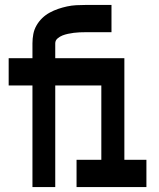

<svg xmlns="http://www.w3.org/2000/svg" viewBox="-20 -755 640 775"><path d="M111 0V-410H15V-520H111V-580Q111 -599 114.5 -617.5Q118 -636 127.5 -652.5Q137 -669 150.5 -682Q164 -695 180.5 -704Q197 -713 214.5 -719Q232 -725 250.5 -729Q269 -733 287.5 -734Q306 -735 325 -735H430V-625H325Q313 -625 301.5 -624.5Q290 -624 278 -622.5Q266 -621 254.5 -618.5Q243 -616 232.5 -612Q222 -608 212.5 -600Q203 -592 203 -580V-520H482V-110H571V0H289V-110H389V-410H203V0Z"/></svg>

Font: Iosevka SS04 XBd Ex
Style: Regular
Weight: 800
Width: 7
Monospace: yes
Designer: Belleve Invis
Foundry: Belleve Invis
Version: Version 19.0.0; ttfautohint (v1.8.4)